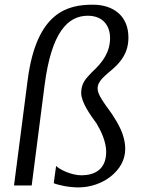

<svg xmlns="http://www.w3.org/2000/svg" viewBox="-20 -794 611 822"><path d="M40 0H115.7L170.9 -429.2C200.2 -655.8 270 -726.6 356 -726.6C421.4 -726.6 451.2 -683.1 451.2 -631.3C451.2 -570.8 419.9 -527.3 373.5 -484.9C347.7 -457.5 327.6 -438.5 327.6 -396C327.6 -356 367.2 -300.8 393.6 -265.1C412.1 -233.9 434.6 -188 434.6 -144C434.6 -66.4 382.8 -43.9 329.1 -43.5C286.1 -43.5 235.4 -67.9 220.2 -83.5L210 -9.8C229.5 -1.5 273.9 8.3 316.4 8.3C418.5 8.3 516.1 -63 516.1 -155.3C516.1 -218.8 483.9 -267.1 459.5 -305.7C421.4 -358.4 397.9 -389.6 397.9 -415C397.9 -482.4 529.8 -500.5 529.8 -633.3C529.8 -726.6 464.8 -773.9 377.9 -773.9C272 -773.9 136.7 -745.1 98.6 -452.6Z"/></svg>

Font: Merriweather
Style: Light Italic
Weight: 300
Italic angle: -7.5°
Designer: Eben Sorkin
Foundry: Eben Sorkin
Version: Version 1.001